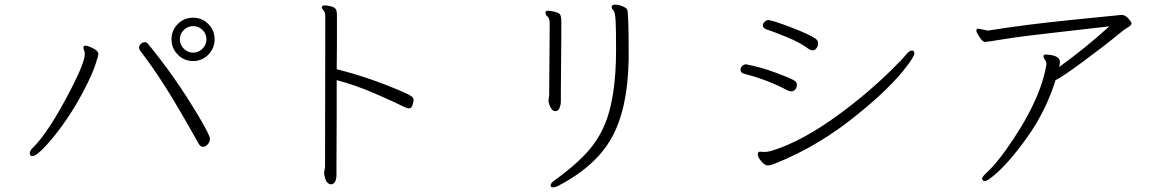

<svg xmlns="http://www.w3.org/2000/svg" viewBox="-20 -738 5040 824"><path d="M901 -569.5Q901 -531 874 -503.5Q847 -476 808.5 -476Q770 -476 743 -503.5Q716 -531 716 -569.5Q716 -608 743 -635Q770 -662 808.5 -662Q847 -662 874 -635Q901 -608 901 -569.5ZM809 -512Q832 -512 849 -529Q866 -546 866 -569.5Q866 -593 849 -609.5Q832 -626 809 -626Q786 -626 769 -609.5Q752 -593 752 -569.5Q752 -546 769 -529Q786 -512 809 -512ZM582 -520Q577 -525 577 -534Q577 -543 585 -550Q593 -557 601 -557Q609 -557 615 -550Q730 -411 832 -240Q881 -157 881 -143Q881 -129 871.5 -118.5Q862 -108 851.5 -108Q841 -108 834 -119Q741 -285 686.5 -370Q632 -455 582 -520ZM338 -533Q338 -542 346.5 -542Q355 -542 368 -536Q402 -522 402 -506Q402 -498 388.5 -458Q375 -418 344 -358Q288 -248 212 -153Q142 -68 119 -68Q108 -68 108 -79.5Q108 -91 119 -102Q190 -170 289 -364Q344 -472 344 -506Q344 -516 341 -522Q338 -528 338 -533Z M1424 11Q1424 49 1403 53Q1381 53 1374 22Q1372 10 1371 7V2L1375 -22L1376 -667Q1376 -685 1368.5 -693.5Q1361 -702 1361 -706V-707Q1363 -715 1373.5 -715Q1384 -715 1404 -710Q1420 -704 1423 -695.5Q1426 -687 1426 -673V-546Q1426 -504 1425 -441Q1568 -405 1708 -344Q1736 -332 1745.5 -325Q1755 -318 1755 -310Q1755 -302 1750.5 -287.5Q1746 -273 1735.5 -273Q1725 -273 1701.5 -285.5Q1678 -298 1590.5 -336Q1503 -374 1425 -394V-256L1424 -32Z M2672 -696Q2678 -678 2678 -513V-482Q2674 -268 2604 -145Q2537 -25 2377 59Q2364 66 2353.5 66Q2343 66 2343 58Q2343 47 2363 34Q2436 -19 2486 -70Q2536 -121 2566 -183Q2624 -300 2624 -525Q2624 -612 2622 -649Q2620 -686 2612.5 -693.5Q2605 -701 2605 -708L2606 -712Q2608 -718 2621.5 -718Q2635 -718 2652 -711Q2669 -704 2672 -696ZM2363 -261Q2344 -261 2334 -302V-306L2337 -331V-359L2339 -612V-639Q2339 -659 2330 -666.5Q2321 -674 2321 -684V-686Q2323 -692 2332.5 -692Q2342 -692 2362 -687Q2382 -682 2385.5 -672.5Q2389 -663 2389 -648V-590L2387 -342V-302Q2387 -289 2381.5 -275Q2376 -261 2363 -261Z M3279 -652Q3307 -647 3380.5 -618.5Q3454 -590 3480 -572Q3491 -564 3491 -552Q3491 -540 3484 -531Q3477 -522 3468.5 -522Q3460 -522 3452 -527Q3415 -555 3355 -579.5Q3295 -604 3274.5 -610Q3254 -616 3254 -629Q3254 -637 3261.5 -644.5Q3269 -652 3279 -652ZM3258 -86H3263Q3270 -86 3276.5 -87.5Q3283 -89 3292 -91Q3423 -131 3582 -248Q3705 -338 3810 -442Q3852 -483 3867 -502Q3882 -521 3893 -521Q3904 -521 3904 -509Q3904 -497 3875 -458Q3803 -362 3664 -250Q3495 -111 3306 -36Q3287 -28 3274.5 -28Q3262 -28 3247 -46Q3232 -64 3232 -76Q3232 -88 3243.5 -87Q3255 -86 3258 -86ZM3182 -462Q3248 -449 3309.5 -426Q3371 -403 3386 -394Q3400 -387 3400 -374.5Q3400 -362 3393 -354Q3386 -346 3377 -346Q3368 -346 3362 -349Q3274 -396 3175 -421Q3158 -425 3158 -439Q3158 -447 3165 -454.5Q3172 -462 3182 -462Z M4208 39Q4195 39 4195 28Q4195 22 4210 7Q4247 -25 4296 -93Q4445 -302 4471 -462Q4471 -473 4464.5 -481.5Q4458 -490 4458 -497L4459 -500Q4460 -504 4467.5 -504Q4475 -504 4489 -502Q4529 -496 4529 -471Q4529 -462 4525 -450Q4640 -533 4741 -625Q4676 -617 4518.5 -599.5Q4361 -582 4288.5 -570Q4216 -558 4208 -558Q4200 -558 4191 -569Q4182 -580 4176 -591.5Q4170 -603 4170 -606Q4170 -615 4179 -615L4218 -607H4222Q4383 -633 4578.5 -652.5Q4774 -672 4792 -674H4794Q4814 -674 4834 -644Q4836 -640 4836 -638Q4836 -628 4813 -616Q4807 -613 4784 -594Q4726 -546 4630 -475Q4534 -404 4510 -394Q4469 -262 4388.5 -149Q4308 -36 4243 17Q4216 39 4208 39Z"/></svg>

Font: ToneOZ-Pinyin-WenKai-Light
Style: Light
Weight: 300
Designer: Fontworks Inc.
Foundry: ToneOZ
Version: Version 0.240331